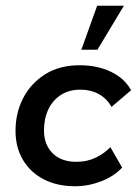

<svg xmlns="http://www.w3.org/2000/svg" viewBox="-20 -637 476 668"><path d="M241 11Q179 11 132.5 -13Q86 -37 60 -80.5Q34 -124 34 -182Q34 -244 60.5 -295.5Q87 -347 137 -378.5Q187 -410 257 -410Q319 -410 366.5 -387Q414 -364 436 -323L368 -265Q352 -294 324 -309.5Q296 -325 259 -325Q220 -325 191.5 -306.5Q163 -288 148 -256Q133 -224 133 -183Q133 -134 163 -104Q193 -74 246 -74Q283 -74 313 -88.5Q343 -103 364 -125L405 -54Q376 -23 331.5 -6Q287 11 241 11ZM263 -464 318 -617H411L319 -464Z"/></svg>

Font: Rokkitt SemiBold SemiBold
Style: Italic
Weight: 600
Italic angle: -9°
Version: Version 3.103